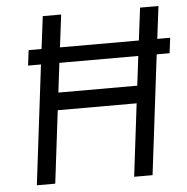

<svg xmlns="http://www.w3.org/2000/svg" viewBox="-51 -750 780 800"><g transform="rotate(-5 339.0 -350.0)"><path d="M86 -564H140L157 -700H234L217 -564H547L564 -700H641L624 -564H678L670 -500H616L555 0H478L515 -304H185L148 0H71L132 -500H78ZM194 -377H524L539 -500H209Z"/></g></svg>

Font: Haskoy
Style: Italic
Weight: 400
Designer: Ertekin Erdin
Foundry: Ertekin Erdin
Version: Version 2.000; ttfautohint (v1.8.4.7-5d5b)